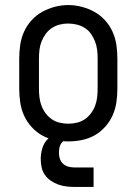

<svg xmlns="http://www.w3.org/2000/svg" viewBox="-20 -551 540 759"><path d="M250 8Q223 8 196 2.5Q169 -3 146 -16Q123 -29 104.5 -49.5Q86 -70 75 -94.5Q64 -119 60 -146Q56 -173 56 -200V-320Q56 -347 60 -374Q64 -401 75 -425.5Q86 -450 104.5 -470.5Q123 -491 146.5 -504Q170 -517 196.5 -524Q223 -531 250 -531Q277 -531 303.5 -524Q330 -517 353.5 -504Q377 -491 395.5 -470.5Q414 -450 425 -425.5Q436 -401 440 -374Q444 -347 444 -320V-200Q444 -173 440 -146Q436 -119 425 -94.5Q414 -70 395.5 -49.5Q377 -29 354 -16Q331 -3 304 2.5Q277 8 250 8ZM250 -62Q267 -62 284 -66Q301 -70 315 -79.5Q329 -89 339.5 -103Q350 -117 356 -133Q362 -149 364 -166Q366 -183 366 -200V-320Q366 -337 364 -354Q362 -371 355.5 -387.5Q349 -404 339 -418Q329 -432 314.5 -441Q300 -450 283 -454Q266 -458 248 -458Q231 -458 214.5 -453.5Q198 -449 184 -439.5Q170 -430 160 -416Q150 -402 144 -386.5Q138 -371 136 -354Q134 -337 134 -320V-200Q134 -183 136 -166Q138 -149 144 -133Q150 -117 160.5 -103Q171 -89 185 -79.5Q199 -70 216 -66Q233 -62 250 -62ZM275 188Q258 188 242 186Q226 184 210.5 178.5Q195 173 181 163.5Q167 154 157.5 140.5Q148 127 144.5 110.5Q141 94 141 78Q141 56 147.5 34.5Q154 13 169.5 -2Q185 -17 206.5 -23.5Q228 -30 250 -30V0Q241 0 233 5Q225 10 220.5 18Q216 26 214.5 35.5Q213 45 213 54Q213 66 217 77.5Q221 89 230 97Q239 105 251 108Q263 111 275 111H350V188Z"/></svg>

Font: Zed Sans
Style: Regular
Weight: 400
Designer: Belleve Invis
Foundry: Belleve Invis
Version: Version 1.0.0; ttfautohint (v1.8.4)